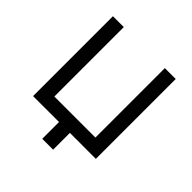

<svg xmlns="http://www.w3.org/2000/svg" viewBox="-177 -672 918 918"><g transform="rotate(45 282.0 -213.0)"><path d="M245 113.5V0H69.5V-540H143V-70.5H420.5V-540H494V0H318.5V113.5Z"/></g></svg>

Font: Vela Sans
Style: Regular
Weight: 400
Designer: Principal design: Mikhail Sharanda - project Manrope.
Design modification: Ravid Balaliev
Foundry: Mikhail Sharanda
Version: Version 1.001